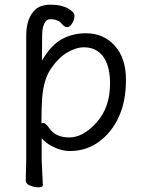

<svg xmlns="http://www.w3.org/2000/svg" viewBox="-20 -628 612 820"><path d="M92 -476Q92 -551 131 -587Q153 -608 197 -608Q241 -608 269.5 -592.5Q298 -577 298 -560.5Q298 -544 288 -528Q278 -512 267 -512Q256 -512 245 -525Q229 -546 195 -546Q178 -546 169 -527Q160 -508 160 -477L159 -369Q199 -437 245.5 -461.5Q292 -486 347 -486Q422 -486 470 -433Q518 -380 518 -287Q518 -194 486.5 -127Q455 -60 401 -21.5Q347 17 279 17Q244 17 209 0Q174 -17 158 -38V56L163 162Q163 172 145 172Q127 172 108.5 164.5Q90 157 90 144L92 55ZM157 -101Q161 -103 164 -103Q175 -103 190 -81Q217 -41 276 -41Q335 -41 392.5 -105Q450 -169 450 -271.5Q450 -374 396 -410Q373 -426 339 -426Q305 -426 267.5 -404Q230 -382 198 -335.5Q166 -289 160 -209Q157 -167 157 -101Z"/></svg>

Font: LXGW WenKai Lite
Style: Regular
Weight: 400
Designer: LXGW / Fontworks Inc.
Foundry: LXGW / Fontworks Inc.
Version: Version 1.511; March 25, 2025